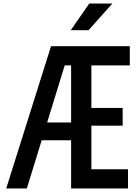

<svg xmlns="http://www.w3.org/2000/svg" viewBox="-20 -1060 790 1080"><path d="M380 0V-271H195V-371H380V-692H344L131 0H15L267 -800H710V-692H494V-453H670V-353H494V-108H700V0ZM378 -890 482 -1040H612L478 -890Z"/></svg>

Font: Martian Mono SemiExpanded
Style: Regular
Weight: 400
Width: 6
Monospace: yes
Designer: Roman Shamin
Foundry: Evil Martians
Version: Version 1.000